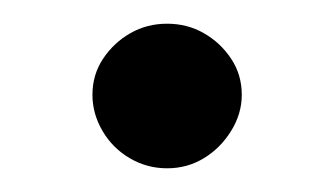

<svg xmlns="http://www.w3.org/2000/svg" viewBox="-20 -132 282 162"><path d="M121 10Q104 10 89.5 1.5Q75 -7 66.5 -21.5Q58 -36 58 -52Q58 -69 67 -82.5Q76 -96 90 -104Q104 -112 121 -112Q138 -112 152 -104Q166 -96 175 -82.5Q184 -69 184 -52Q184 -36 175 -21.5Q166 -7 152 1.5Q138 10 121 10Z"/></svg>

Font: REM Light
Style: Regular
Weight: 300
Designer: Octavio Pardo
Foundry: Ashler Design
Version: Version 1.005;gftools[0.9.28]